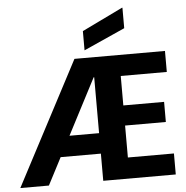

<svg xmlns="http://www.w3.org/2000/svg" viewBox="-62 -1024 1050 1084"><g transform="rotate(-5 463.0 -482.0)"><path d="M9 0 377 -700H890V-581H629V-414H860V-300H629V-119H890V0H479V-587H476L171 0ZM135 -154 181 -270H540L569 -154ZM438 -743V-852L669 -964H672V-848Z"/></g></svg>

Font: DM Sans 36pt Black
Style: Regular
Weight: 900
Designer: Colophon Foundry, Jonny Pinhorn
Foundry: Colophon Foundry
Version: Version 4.004;gftools[0.9.30]